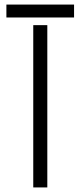

<svg xmlns="http://www.w3.org/2000/svg" viewBox="-20 -820 352 840"><path d="M125.5 0V-710H187V0ZM8 -743.5V-800H304V-743.5Z"/></svg>

Font: Big Shoulders Stencil Text Thin Light
Style: Regular
Weight: 300
Version: Version 2.001